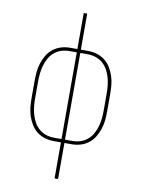

<svg xmlns="http://www.w3.org/2000/svg" viewBox="-101 -803 802 1086"><g transform="rotate(10 300.0 -260.0)"><path d="M290 215V8H248Q222 8 197 0.5Q172 -7 151.5 -23Q131 -39 117.5 -61.5Q104 -84 96 -108.5Q88 -133 85.5 -158.5Q83 -184 83 -210V-310Q83 -336 85.5 -361.5Q88 -387 96 -411.5Q104 -436 117.5 -458.5Q131 -481 151.5 -497Q172 -513 197 -520.5Q222 -528 248 -528H290V-735H310V-528H352Q378 -528 403 -520.5Q428 -513 448.5 -497Q469 -481 482.5 -458.5Q496 -436 504 -411.5Q512 -387 514.5 -361.5Q517 -336 517 -310V-210Q517 -184 514.5 -158.5Q512 -133 504 -108.5Q496 -84 482.5 -61.5Q469 -39 448.5 -23Q428 -7 403 0.5Q378 8 352 8H310V215ZM290 -11V-509H248Q224 -509 202 -502Q180 -495 162 -480Q144 -465 132.5 -444.5Q121 -424 114.5 -401.5Q108 -379 105.5 -356Q103 -333 103 -310V-210Q103 -187 105.5 -164Q108 -141 114.5 -118.5Q121 -96 132.5 -75.5Q144 -55 162 -40Q180 -25 202 -18Q224 -11 248 -11ZM310 -11H352Q376 -11 398 -18Q420 -25 438 -40Q456 -55 467.5 -75.5Q479 -96 485.5 -118.5Q492 -141 494.5 -164Q497 -187 497 -210V-310Q497 -333 494.5 -356Q492 -379 485.5 -401.5Q479 -424 467.5 -444.5Q456 -465 438 -480Q420 -495 398 -502Q376 -509 352 -509H310Z"/></g></svg>

Font: Iosevka Thin Extended
Style: Regular
Weight: 100
Width: 7
Monospace: yes
Designer: Belleve Invis
Foundry: Belleve Invis
Version: Version 32.5.0; ttfautohint (v1.8.4)